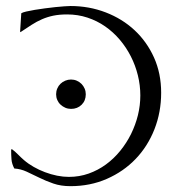

<svg xmlns="http://www.w3.org/2000/svg" viewBox="-20 -618 581 648"><path d="M269.5 -299.8Q269.5 -278.3 255.4 -264.4Q241.2 -250.5 219.7 -250.5Q209.5 -250.5 200.4 -254.4Q191.4 -258.3 184.3 -264.9Q177.2 -271.5 173.3 -280.5Q169.4 -289.6 169.4 -299.8Q169.4 -310.1 173.3 -319.3Q177.2 -328.6 184.1 -335.2Q190.9 -341.8 200.2 -345.7Q209.5 -349.6 219.7 -349.6Q230 -349.6 239 -345.7Q248 -341.8 254.9 -335Q261.7 -328.1 265.6 -319.1Q269.5 -310.1 269.5 -299.8ZM206.5 -569.3Q180.7 -569.3 160.4 -565.2Q140.1 -561 122.1 -553.2Q104 -545.4 86.7 -534.2Q69.3 -522.9 48.8 -509.3L47.9 -511.7L51.8 -573.2Q56.2 -576.2 68.6 -579.1Q81.1 -582 97.2 -584.7Q113.3 -587.4 131.6 -589.8Q149.9 -592.3 166.7 -594Q183.6 -595.7 197.3 -596.7Q210.9 -597.7 217.8 -597.7Q280.8 -597.7 336.7 -576.2Q392.6 -554.7 434.1 -516.1Q475.6 -477.5 499.8 -423.8Q523.9 -370.1 523.9 -305.2Q523.9 -239.3 501.2 -181.6Q478.5 -124 437.7 -81.5Q397 -39.1 340.8 -14.4Q284.7 10.3 217.8 10.3Q185.5 10.3 160.2 1.5Q134.8 -7.3 112.5 -18.3Q90.3 -29.3 70.1 -38.6Q49.8 -47.9 28.3 -49.3Q20 -64.9 18.8 -79.8Q17.6 -94.7 17.6 -111.8L19.5 -115.2Q30.8 -106.9 40.5 -96.9Q50.3 -86.9 61 -77.6Q75.7 -64.9 93.8 -54.7Q111.8 -44.4 131.8 -36.9Q151.9 -29.3 172.6 -25.1Q193.4 -21 212.4 -21Q247.6 -21 279.3 -32.2Q311 -43.5 337.6 -63Q364.3 -82.5 385.7 -108.9Q407.2 -135.3 422.4 -166Q437.5 -196.8 445.6 -229.7Q453.6 -262.7 453.6 -295.9Q453.6 -330.1 445.3 -363.8Q437 -397.5 421.6 -427.7Q406.2 -458 384.3 -483.9Q362.3 -509.8 335 -528.8Q307.6 -547.9 275.1 -558.6Q242.7 -569.3 206.5 -569.3Z"/></svg>

Font: CAT Linz
Style: Regular
Weight: 400
Designer: Peter Wiegel
Foundry: Peter Wiegel
Version: Version 1.08